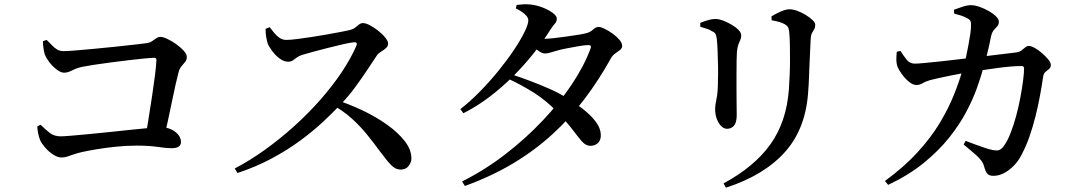

<svg xmlns="http://www.w3.org/2000/svg" viewBox="-20 -807 5030 890"><path d="M653 -161Q660 -204 668.5 -256.5Q677 -309 685 -362Q693 -415 698.5 -458.5Q704 -502 705 -527Q706 -539 695 -539Q682 -539 650 -536Q618 -533 577 -528Q536 -523 493 -517.5Q450 -512 415 -506.5Q380 -501 360 -497Q334 -491 314 -480.5Q294 -470 277 -470Q262 -470 243 -484.5Q224 -499 209 -518.5Q194 -538 188 -554Q184 -566 181.5 -583.5Q179 -601 179 -616L196 -622Q210 -609 221 -597Q232 -585 245 -577.5Q258 -570 275 -570Q291 -570 328.5 -573Q366 -576 414 -580.5Q462 -585 510 -590Q558 -595 597 -599.5Q636 -604 653 -606Q673 -608 684 -615.5Q695 -623 704 -629.5Q713 -636 724 -636Q736 -636 756 -626.5Q776 -617 796.5 -602.5Q817 -588 831.5 -572Q846 -556 846 -543Q846 -530 838.5 -520.5Q831 -511 821.5 -500Q812 -489 808 -473Q802 -450 794 -415.5Q786 -381 777.5 -338.5Q769 -296 759 -250.5Q749 -205 739 -161ZM265 -77Q248 -77 228 -89.5Q208 -102 191.5 -120.5Q175 -139 167 -155Q160 -171 156.5 -190.5Q153 -210 153 -221L168 -229Q189 -208 210 -191.5Q231 -175 261 -175Q275 -175 310 -178Q345 -181 393 -185.5Q441 -190 493 -195.5Q545 -201 592.5 -206Q640 -211 674 -214Q708 -217 720 -217Q751 -218 773 -207.5Q795 -197 807 -181.5Q819 -166 819 -149Q819 -135 808.5 -127.5Q798 -120 775 -120Q750 -120 711 -126Q672 -132 613 -132Q567 -132 518 -127Q469 -122 427.5 -115Q386 -108 359 -102Q335 -96 319 -90.5Q303 -85 291 -81Q279 -77 265 -77Z M1068 -26Q1139 -63 1208.5 -113Q1278 -163 1343 -221.5Q1408 -280 1464 -343.5Q1520 -407 1563 -471Q1606 -535 1632 -595Q1639 -613 1620 -611Q1601 -609 1568.5 -601.5Q1536 -594 1500.5 -585Q1465 -576 1433.5 -567.5Q1402 -559 1382 -553Q1366 -548 1356 -540.5Q1346 -533 1337.5 -527Q1329 -521 1315 -521Q1296 -521 1276.5 -535.5Q1257 -550 1242 -570Q1227 -590 1221 -605Q1217 -618 1214 -635.5Q1211 -653 1211 -673L1230 -681Q1240 -668 1251.5 -654Q1263 -640 1276.5 -631Q1290 -622 1307 -622Q1326 -622 1357 -626Q1388 -630 1424.5 -635.5Q1461 -641 1497 -647.5Q1533 -654 1562 -659.5Q1591 -665 1606 -669Q1618 -672 1627 -679.5Q1636 -687 1644.5 -693.5Q1653 -700 1662 -700Q1676 -700 1695.5 -689.5Q1715 -679 1734.5 -663.5Q1754 -648 1766.5 -632Q1779 -616 1779 -605Q1779 -593 1769 -584Q1759 -575 1746.5 -567.5Q1734 -560 1727 -550Q1709 -523 1683.5 -484.5Q1658 -446 1626.5 -403Q1595 -360 1557 -321Q1523 -285 1477 -242Q1431 -199 1372 -155.5Q1313 -112 1240.5 -73Q1168 -34 1081 -5ZM1837 -21Q1820 -21 1806 -31Q1792 -41 1776.5 -60Q1761 -79 1740 -107Q1710 -148 1679 -186Q1648 -224 1609 -259Q1570 -294 1515 -325L1532 -346Q1598 -325 1661 -295Q1724 -265 1775 -228.5Q1826 -192 1856.5 -152.5Q1887 -113 1887 -73Q1887 -54 1874 -37.5Q1861 -21 1837 -21Z M2122 34Q2228 -19 2322.5 -92Q2417 -165 2495.5 -248Q2574 -331 2631 -416.5Q2688 -502 2717 -581Q2725 -599 2706 -598Q2691 -598 2662.5 -593Q2634 -588 2605.5 -582.5Q2577 -577 2561 -572Q2545 -568 2531.5 -563.5Q2518 -559 2505 -559Q2493 -559 2475 -572Q2457 -585 2438 -601L2455 -632Q2471 -629 2481.5 -628Q2492 -627 2502 -627Q2517 -627 2545.5 -630Q2574 -633 2605 -637.5Q2636 -642 2661.5 -646Q2687 -650 2697 -653Q2717 -658 2729 -670Q2741 -682 2756 -682Q2766 -682 2784 -673Q2802 -664 2820 -651Q2838 -638 2851 -623Q2864 -608 2864 -594Q2864 -583 2853.5 -575Q2843 -567 2831 -558.5Q2819 -550 2812 -537Q2756 -436 2689 -347.5Q2622 -259 2540.5 -184.5Q2459 -110 2359 -50Q2259 10 2135 55ZM2719 -131Q2702 -131 2689.5 -140.5Q2677 -150 2662 -170Q2647 -190 2623.5 -219.5Q2600 -249 2562 -289Q2513 -340 2457.5 -375.5Q2402 -411 2338 -441L2352 -462Q2392 -449 2437 -432Q2482 -415 2526.5 -395.5Q2571 -376 2607 -353Q2647 -329 2683 -301Q2719 -273 2741.5 -243Q2764 -213 2765 -183Q2766 -159 2753 -145.5Q2740 -132 2719 -131ZM2114 -301Q2160 -337 2205.5 -383.5Q2251 -430 2291.5 -480Q2332 -530 2363 -576.5Q2394 -623 2411.5 -659Q2429 -695 2429 -713Q2429 -727 2412.5 -741.5Q2396 -756 2371 -768L2375 -784Q2389 -786 2404.5 -787Q2420 -788 2440 -786Q2468 -783 2496 -772Q2524 -761 2542.5 -747Q2561 -733 2561 -721Q2561 -707 2552.5 -698Q2544 -689 2531 -669Q2498 -616 2454.5 -561Q2411 -506 2359 -454Q2307 -402 2249 -358Q2191 -314 2128 -282Z M3334 43Q3477 -34 3551.5 -138.5Q3626 -243 3637 -394Q3639 -424 3640.5 -459.5Q3642 -495 3642 -530Q3642 -565 3641.5 -596.5Q3641 -628 3639 -651Q3638 -667 3634.5 -677Q3631 -687 3617 -695Q3607 -701 3591 -705.5Q3575 -710 3557 -713L3556 -731Q3575 -743 3599 -753.5Q3623 -764 3639 -764Q3655 -764 3675 -757Q3695 -750 3714.5 -738Q3734 -726 3746.5 -714Q3759 -702 3759 -692Q3759 -680 3754 -671.5Q3749 -663 3744 -654Q3739 -645 3738 -629Q3737 -607 3735.5 -576Q3734 -545 3732.5 -511.5Q3731 -478 3730 -447Q3729 -416 3727 -393Q3718 -215 3621 -105Q3524 5 3345 63ZM3350 -210Q3336 -210 3323.5 -222Q3311 -234 3303 -255Q3295 -276 3295 -301Q3295 -321 3301.5 -350Q3308 -379 3308 -435Q3309 -459 3308.5 -496Q3308 -533 3306.5 -569Q3305 -605 3303 -624Q3301 -641 3297 -649Q3293 -657 3281 -662Q3271 -669 3256.5 -673.5Q3242 -678 3226 -683V-701Q3243 -708 3261.5 -713.5Q3280 -719 3296 -719Q3312 -719 3332 -711.5Q3352 -704 3371.5 -692.5Q3391 -681 3403.5 -668Q3416 -655 3416 -643Q3416 -632 3411.5 -622Q3407 -612 3402.5 -600Q3398 -588 3396 -568Q3395 -555 3394.5 -527Q3394 -499 3394 -462.5Q3394 -426 3394 -389Q3394 -352 3394.5 -321.5Q3395 -291 3395 -274Q3395 -239 3382.5 -224.5Q3370 -210 3350 -210Z M4585 8Q4566 8 4557.5 -1Q4549 -10 4543 -31Q4539 -49 4528 -63.5Q4517 -78 4497 -95Q4477 -112 4447 -137L4456 -154Q4483 -144 4507 -135Q4531 -126 4550 -120Q4569 -114 4580 -112Q4600 -108 4610 -111Q4620 -114 4630 -126Q4648 -149 4663 -186.5Q4678 -224 4690 -268.5Q4702 -313 4710 -356Q4718 -399 4722.5 -434.5Q4727 -470 4727 -489Q4727 -501 4716 -501Q4694 -501 4664 -498.5Q4634 -496 4601.5 -491.5Q4569 -487 4538.5 -482.5Q4508 -478 4483 -474Q4464 -471 4437.5 -466.5Q4411 -462 4383 -456Q4355 -450 4331 -445Q4307 -440 4293 -436Q4271 -430 4257.5 -421.5Q4244 -413 4227 -413Q4212 -413 4194 -427.5Q4176 -442 4161.5 -462Q4147 -482 4141 -496Q4135 -513 4135 -530.5Q4135 -548 4137 -567L4154 -571Q4168 -549 4182.5 -530.5Q4197 -512 4221 -512Q4234 -512 4265.5 -515Q4297 -518 4340.5 -522.5Q4384 -527 4432.5 -533Q4481 -539 4529.5 -544.5Q4578 -550 4620.5 -555.5Q4663 -561 4691 -564Q4705 -566 4714.5 -573Q4724 -580 4732 -587Q4740 -594 4750 -594Q4760 -594 4777 -584.5Q4794 -575 4810.5 -560.5Q4827 -546 4839 -531.5Q4851 -517 4851 -506Q4851 -494 4843.5 -488Q4836 -482 4826.5 -474Q4817 -466 4815 -449Q4809 -408 4800.5 -362Q4792 -316 4780 -268Q4768 -220 4752 -174Q4736 -128 4714 -87Q4701 -61 4679.5 -39Q4658 -17 4634 -4.5Q4610 8 4585 8ZM4082 32Q4172 -34 4234 -102Q4296 -170 4336.5 -237.5Q4377 -305 4402.5 -369Q4428 -433 4444 -491Q4451 -511 4457 -538.5Q4463 -566 4468.5 -595Q4474 -624 4477.5 -648Q4481 -672 4481 -686Q4482 -701 4478.5 -709Q4475 -717 4464 -722Q4451 -730 4434.5 -735Q4418 -740 4403 -744L4402 -762Q4419 -768 4441 -775.5Q4463 -783 4481 -783Q4499 -783 4521.5 -775Q4544 -767 4564 -755.5Q4584 -744 4597 -731Q4610 -718 4610 -707Q4610 -693 4603 -685.5Q4596 -678 4587.5 -668.5Q4579 -659 4574 -639Q4571 -623 4565.5 -598Q4560 -573 4553 -544.5Q4546 -516 4537 -488Q4527 -451 4508.5 -399Q4490 -347 4458.5 -287.5Q4427 -228 4378.5 -167.5Q4330 -107 4261 -51Q4192 5 4097 50Z"/></svg>

Font: Noto Serif HK ExtraLight SemiBold
Style: Regular
Weight: 600
Version: Version 2.002-H1;hotconv 1.1.0;makeotfexe 2.6.0